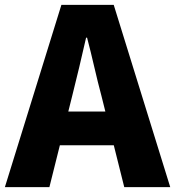

<svg xmlns="http://www.w3.org/2000/svg" viewBox="-28 -765 716 785"><path d="M-8 0 223 -745H437L668 0H480L387 -372Q372 -428 357.5 -491Q343 -554 328 -611H324Q311 -553 296 -490.5Q281 -428 267 -372L174 0ZM149 -171V-309H509V-171Z"/></svg>

Font: Noto Sans KR Thin Black
Style: Regular
Weight: 900
Version: Version 2.004-H2;hotconv 1.0.118;makeotfexe 2.5.65603